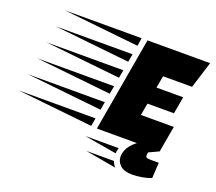

<svg xmlns="http://www.w3.org/2000/svg" viewBox="-370 -689 1143 1014"><g transform="rotate(20 201.5 -182.0)"><path d="M204 0 296 -529H648L601 -379H438L426 -311H576L559 -215H410L398 -147H583L557 0ZM256 -484 -168 -529H263ZM239 -388 -185 -433H247ZM222 -292 -202 -337H230ZM205 -196 -219 -241H213ZM188 -100 -236 -145H196ZM171 -3 -253 -48H179ZM542 -21 557 0 501 26Q500 31 499.5 35Q499 39 499 42Q499 52 505 55Q511 58 526 58H573L568 146Q541 156 513 160.5Q485 165 465 165Q416 165 394 144.5Q372 124 372 96Q372 61 397 30Q422 -1 466 -21ZM342 89 160 58H348Q346 65 344 73Q342 81 342 89ZM366 161 192 130H347Q350 138 354.5 146Q359 154 366 161Z"/></g></svg>

Font: Faster One
Style: Regular
Weight: 400
Designer: Eduardo Rodriguez Tunni
Foundry: Eduardo Rodriguez Tunni
Version: Version 1.003; ttfautohint (v1.8.4.7-5d5b);gftools[0.9.23]